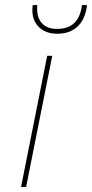

<svg xmlns="http://www.w3.org/2000/svg" viewBox="-20 -737 363 757"><path d="M63 0 166 -517H186L83 0ZM206 -604Q156 -604 129 -635Q102 -666 109 -717H127Q123 -672 143.5 -647.5Q164 -623 205 -623Q292 -623 303 -717H323Q317 -662 286.5 -633Q256 -604 206 -604Z"/></svg>

Font: Montserrat Thin
Style: Italic
Weight: 100
Italic angle: -11.3°
Designer: Julieta Ulanovsky
Foundry: Julieta Ulanovsky
Version: Version 9.000; ttfautohint (v1.8.4.7-5d5b)